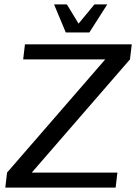

<svg xmlns="http://www.w3.org/2000/svg" viewBox="-20 -850 617 870"><path d="M504 0 512 -68H124L569 -581L577 -649H93L85 -581H457L12 -68L4 0ZM278 -703H385L466 -830H408L336 -743L283 -830H225Z"/></svg>

Font: Gamestation Display
Style: Italic
Weight: 400
Designer: Jonas Hecksher
Foundry: Jonas Hecksher, Playtypeª, e-types AS
Version: Version 1.003